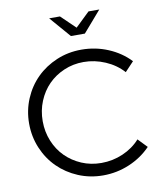

<svg xmlns="http://www.w3.org/2000/svg" viewBox="-98 -996 919 1086"><g transform="rotate(-10 361.0 -453.0)"><path d="M409 -60Q474 -60 533 -85.5Q592 -111 632 -156L682 -104Q630 -50 558 -19.5Q486 11 407 11Q331 11 264.5 -17Q198 -45 149 -93.5Q100 -142 72 -208.5Q44 -275 44 -350Q44 -425 72 -491.5Q100 -558 149 -606.5Q198 -655 264.5 -683Q331 -711 407 -711Q488 -711 560.5 -680.5Q633 -650 684 -596L633 -542Q592 -588 531.5 -614Q471 -640 407 -640Q347 -640 294.5 -617.5Q242 -595 204 -556.5Q166 -518 144 -464.5Q122 -411 122 -350Q122 -289 144 -235.5Q166 -182 204.5 -143.5Q243 -105 295.5 -82.5Q348 -60 409 -60ZM321 -917 403 -838 485 -917H547L443 -797H363L259 -917Z"/></g></svg>

Font: Red Hat Display
Style: Regular
Weight: 400
Designer: Pentagram / MCKL
Foundry: Pentagram / MCKL
Version: Version 1.003; Red Hat Display